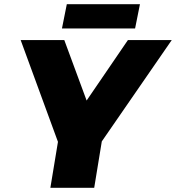

<svg xmlns="http://www.w3.org/2000/svg" viewBox="-20 -891 835 911"><path d="M795 -701 463 -220 427 0H219L255 -218L78 -701H285L391 -414L587 -701ZM297 -871H644L621 -756H274Z"/></svg>

Font: Gontserrat ExtraBold
Style: Italic
Weight: 800
Italic angle: -11.3°
Designer: Julieta Ulanovsky
Foundry: Julieta Ulanovsky
Version: Version 6.001